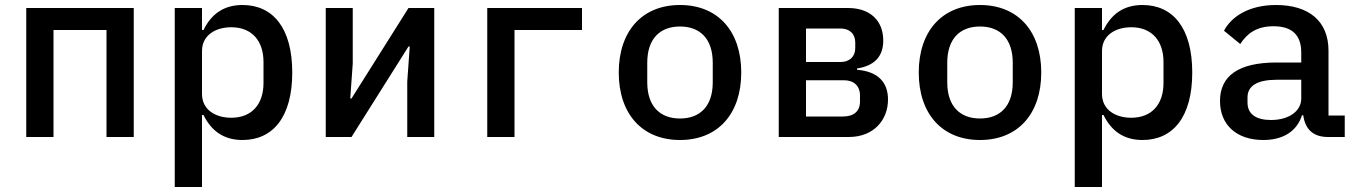

<svg xmlns="http://www.w3.org/2000/svg" viewBox="-20 -548 5440 768"><path d="M85 0H194V-428H406V0H515V-516H85Z M679 200H788V-88H794C825 -25 874 12 950 12C1071 12 1149 -79 1149 -258C1149 -437 1071 -528 950 -528C874 -528 825 -491 794 -428H788V-516H679ZM905 -77C842 -77 788 -109 788 -172V-344C788 -407 842 -439 905 -439C988 -439 1034 -384 1034 -300V-216C1034 -132 988 -77 905 -77Z M1283 0H1386L1614 -362H1619L1609 -222V0H1717V-516H1614L1386 -154H1381L1391 -294V-516H1283Z M1929 0H2038V-428H2308V-516H1929Z M2700 12C2852 12 2945 -93 2945 -258C2945 -423 2852 -528 2700 -528C2548 -528 2455 -423 2455 -258C2455 -93 2548 12 2700 12ZM2700 -74C2620 -74 2569 -123 2569 -219V-297C2569 -393 2620 -442 2700 -442C2780 -442 2831 -393 2831 -297V-219C2831 -123 2780 -74 2700 -74Z M3095 0H3375C3475 0 3532 -68 3532 -150C3532 -218 3493 -262 3408 -269V-274C3478 -285 3513 -322 3513 -386C3513 -465 3461 -516 3372 -516H3095ZM3204 -82V-227H3356C3395 -227 3420 -205 3420 -166V-142C3420 -103 3395 -82 3352 -82ZM3204 -300V-434H3342C3378 -434 3401 -413 3401 -378V-356C3401 -321 3378 -300 3342 -300Z M3900 12C4052 12 4145 -93 4145 -258C4145 -423 4052 -528 3900 -528C3748 -528 3655 -423 3655 -258C3655 -93 3748 12 3900 12ZM3900 -74C3820 -74 3769 -123 3769 -219V-297C3769 -393 3820 -442 3900 -442C3980 -442 4031 -393 4031 -297V-219C4031 -123 3980 -74 3900 -74Z M4279 200H4388V-88H4394C4425 -25 4474 12 4550 12C4671 12 4749 -79 4749 -258C4749 -437 4671 -528 4550 -528C4474 -528 4425 -491 4394 -428H4388V-516H4279ZM4505 -77C4442 -77 4388 -109 4388 -172V-344C4388 -407 4442 -439 4505 -439C4588 -439 4634 -384 4634 -300V-216C4634 -132 4588 -77 4505 -77Z M5359 0V-86H5294V-345C5294 -464 5215 -528 5084 -528C4975 -528 4905 -481 4876 -425L4941 -372C4969 -415 5007 -443 5074 -443C5148 -443 5185 -408 5185 -338V-298H5086C4933 -298 4860 -244 4860 -144C4860 -47 4928 12 5033 12C5114 12 5168 -24 5188 -87H5193C5200 -35 5229 0 5292 0ZM5064 -68C5005 -68 4970 -91 4970 -138V-158C4970 -205 5009 -229 5088 -229H5185V-154C5185 -103 5135 -68 5064 -68Z"/></svg>

Font: IBM Mono Medium
Style: Regular
Weight: 500
Monospace: yes
Designer: Mike Abbink, Paul van der Laan, Pieter van Rosmalen
Foundry: Bold Monday
Version: Version 2.3